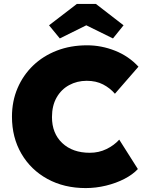

<svg xmlns="http://www.w3.org/2000/svg" viewBox="-20 -949 741 979"><path d="M417 10Q307 10 222 -36.5Q137 -83 89 -165.5Q41 -248 41 -354Q41 -433 69.5 -499.5Q98 -566 149 -615Q200 -664 270 -691Q340 -718 424 -718Q497 -718 566.5 -690.5Q636 -663 686 -609L566 -471Q541 -500 505.5 -518.5Q470 -537 422 -537Q373 -537 332.5 -515Q292 -493 268.5 -451.5Q245 -410 245 -352Q245 -269 297.5 -219.5Q350 -170 438 -170Q484 -170 523 -189Q562 -208 588 -237L683 -87Q657 -59 614.5 -37Q572 -15 520.5 -2.5Q469 10 417 10ZM285 -753 230 -820 372 -929H469L610 -820L556 -753L420 -820Z"/></svg>

Font: Lexend ExtraBold
Style: Regular
Weight: 800
Designer: Bonnie Shaver-Troup, Thomas Jockin
Foundry: Lexend
Version: Version 1.007; ttfautohint (v1.8.3)